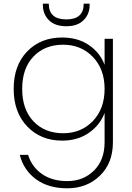

<svg xmlns="http://www.w3.org/2000/svg" viewBox="-20 -753 713 1039"><path d="M316 -550Q402 -550 462 -508.5Q522 -467 546 -402V-543H591V17Q591 130 520.5 198Q450 266 344 266Q242 266 175 217Q108 168 87 85H132Q152 150 207 188.5Q262 227 344 227Q431 227 488.5 170Q546 113 546 17V-142Q522 -77 461.5 -34.5Q401 8 316 8Q201 8 127.5 -68.5Q54 -145 54 -272Q54 -399 127 -474.5Q200 -550 316 -550ZM546 -272Q546 -379 482.5 -445Q419 -511 322 -511Q222 -511 161 -447Q100 -383 100 -272Q100 -161 161 -96.5Q222 -32 322 -32Q419 -32 482.5 -98Q546 -164 546 -272ZM465 -724Q465 -677 432.5 -644Q400 -611 339 -611Q277 -611 244.5 -644Q212 -677 212 -725V-733H244Q244 -648 339 -648Q433 -648 433 -733H465Z"/></svg>

Font: Poppins ExtraLight
Style: Regular
Weight: 275
Designer: Ninad Kale (Devanagari), Jonny Pinhorn (Latin)
Foundry: Indian Type Foundry
Version: Version 3.200;PS 1.000;hotconv 16.6.54;makeotf.lib2.5.65590